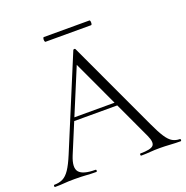

<svg xmlns="http://www.w3.org/2000/svg" viewBox="-135 -873 966 995"><g transform="rotate(-20 348.0 -375.0)"><path d="M200 -287 209 -305H468L475 -287ZM694 -12Q698 -12 698 -6Q698 0 694 0Q666 0 636.5 -2Q607 -4 580 -4Q549 -4 526.5 -2Q504 0 477 0Q473 0 473 -6Q473 -12 477 -12Q533 -12 547.5 -27Q562 -42 543 -84L317 -570L336 -587L143 -123Q118 -62 139 -37Q160 -12 228 -12Q233 -12 233 -6Q233 0 228 0Q198 0 173 -2Q148 -4 110 -4Q75 -4 53.5 -2Q32 0 2 0Q-2 0 -2 -6Q-2 -12 2 -12Q29 -12 49 -22Q69 -32 86.5 -58Q104 -84 124 -132L333 -635Q335 -638 339.5 -638Q344 -638 345 -635L577 -137Q600 -87 618 -59.5Q636 -32 654 -22Q672 -12 694 -12ZM212 -724Q209 -724 207.5 -730.5Q206 -737 207.5 -743.5Q209 -750 212 -750H463Q467 -750 468 -743.5Q469 -737 468 -730.5Q467 -724 463 -724Z"/></g></svg>

Font: Cormorant Garamond Light Light
Style: Regular
Weight: 300
Version: Version 4.001